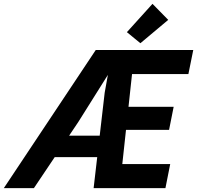

<svg xmlns="http://www.w3.org/2000/svg" viewBox="-73 -980 1027 1000"><path d="M-53.2 0 425.8 -719.7H522.5L502.9 -591.3H489.7L334.5 -344.2L103.5 0ZM173.3 -161.6 194.8 -273.4H548.8L536.1 -161.6ZM414.6 0 472.2 -497.1 512.2 -719.7H933.6L908.2 -594.2H614.7L564 -125.5H813.5L788.6 0ZM567.9 -303.7 583 -423.8H831.5L807.6 -303.7ZM658.2 -754.9 587.9 -812.5 721.2 -960 803.2 -876.5Z"/></svg>

Font: Reddit Sans
Style: Bold Italic
Weight: 700
Italic angle: -11.25°
Designer: Stephen Hutchings
Version: Version 1.013